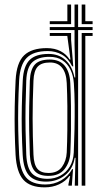

<svg xmlns="http://www.w3.org/2000/svg" viewBox="-20 -820 446 848"><path d="M177.2 7.5Q113.2 7.5 83.2 -26Q53.2 -59.5 48.8 -136Q46 -189.5 45 -241.8Q44 -294 45 -349.1Q46 -404.2 49 -466Q53.2 -543.8 86.5 -575.6Q119.8 -607.5 186.8 -607.5Q221.8 -607.5 247.9 -593.8Q274 -580 287.5 -557H291.2L277.5 -659.2V-661.2H199.8V-674.2H294V-644.2L303.5 -527H298.8Q281.5 -562.8 253.5 -578.6Q225.5 -594.5 191.2 -594.5Q127.2 -594.5 97.8 -564.2Q68.2 -534 64.5 -464.8Q61.5 -405.5 60.5 -351.1Q59.5 -296.8 60.6 -243.9Q61.8 -191 64.5 -136.2Q68.5 -68 94.9 -36.6Q121.2 -5.2 181 -5.2Q218.2 -5.2 249.8 -23.2Q281.2 -41.2 298.8 -73H302.5L297.2 0H282.2V-6L289.8 -42.5H286.5Q269.8 -19.5 241.1 -6Q212.5 7.5 177.2 7.5ZM340.8 0V-674.2H389V-661.2H356.8V0ZM310.2 0 313.5 -123H310Q302 -73.8 266.8 -45.8Q231.5 -17.8 183.2 -17.8Q133.8 -17.8 108.9 -44.4Q84 -71 80.2 -135.5Q77.2 -191.5 76.2 -243.8Q75.2 -296 76.4 -350.1Q77.5 -404.2 80.5 -465.2Q83.8 -527.8 110.5 -554.8Q137.2 -581.8 194.8 -581.8Q240.2 -581.8 269.9 -554.2Q299.5 -526.8 308.8 -478H312.5L309.2 -626.5V-687.2H199.8V-700.5H309.2V-800H325V-700.5H389V-687.2H325V0ZM189.8 -30.2Q221.2 -30.2 246.9 -44.2Q272.5 -58.2 288.2 -84.2Q304 -110.2 305.8 -146.2Q308 -196 309.1 -250.5Q310.2 -305 309.8 -357.2Q309.2 -409.5 306.2 -452.5Q304 -485.8 291.2 -512.1Q278.5 -538.5 255.5 -553.8Q232.5 -569 198.5 -569Q149.8 -569 124.1 -546.4Q98.5 -523.8 96 -464.2Q93.8 -407.8 92.9 -353.2Q92 -298.8 92.9 -245.1Q93.8 -191.5 96 -136.8Q98.8 -78 121.2 -54.1Q143.8 -30.2 189.8 -30.2ZM193.8 -43.2Q152 -43.2 133 -65Q114 -86.8 111.8 -136.8Q109.8 -192.8 108.9 -244.1Q108 -295.5 108.9 -348.9Q109.8 -402.2 111.8 -464Q114 -513.2 134.1 -535.1Q154.2 -557 200.2 -557Q243 -557 265.6 -530Q288.2 -503 290.5 -452.8Q292.8 -404.5 293.4 -351.1Q294 -297.8 293.4 -245Q292.8 -192.2 290.8 -146.5Q289 -104.2 265.6 -73.8Q242.2 -43.2 193.8 -43.2ZM194.2 -56Q234.5 -56 253.8 -82.9Q273 -109.8 274.8 -146.8Q276.8 -192 277.4 -244.6Q278 -297.2 277.5 -351Q277 -404.8 274.8 -452.8Q272.8 -497.8 254.1 -520.9Q235.5 -544 200.5 -544Q163.5 -544 146.5 -525.6Q129.5 -507.2 127.8 -464Q124 -371.8 124.1 -296.1Q124.2 -220.5 127.8 -137Q129.5 -93.5 145 -74.8Q160.5 -56 194.2 -56ZM199.8 -713.5V-726.5H277.5V-800H294V-713.5ZM340.8 -713.5V-800H356.8V-726.5H389V-713.5Z"/></svg>

Font: Big Shoulders Inline Text Thin
Style: Regular
Weight: 400
Version: Version 2.002